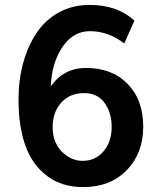

<svg xmlns="http://www.w3.org/2000/svg" viewBox="-20 -744 661 775"><path d="M312.5 -94.7Q365.2 -94.7 397.9 -133.3Q430.7 -171.9 430.7 -231Q430.7 -290.5 401.4 -329.6Q373 -368.2 319.8 -368.2Q261.2 -368.2 226.6 -329.1Q192.4 -290.5 192.4 -229Q192.4 -198.2 203.1 -172.4Q213.9 -146.5 231.4 -129.9Q249 -113.3 269.8 -104Q290.5 -94.7 312.5 -94.7ZM315.9 11.2Q230 11.2 170.9 -33.2Q110.8 -77.6 82.8 -155.5Q54.7 -233.4 54.7 -340.8Q54.7 -420.9 73.5 -489.5Q92.3 -558.1 127.4 -610.8Q163.1 -664.1 218 -694.1Q272.9 -724.1 341.8 -724.1Q454.6 -724.1 522.5 -660.6L481.4 -568.4Q417.5 -618.2 342.8 -618.2Q275.4 -618.2 232.4 -554.7Q188.5 -490.2 185.1 -395.5Q237.3 -469.7 326.7 -469.7Q432.6 -469.7 495.1 -405.3Q558.1 -341.3 558.1 -232.4Q558.1 -125.5 491.7 -57.1Q424.8 11.2 315.9 11.2Z"/></svg>

Font: Ride
Style: Bold
Weight: 700
Version: Version 3.000